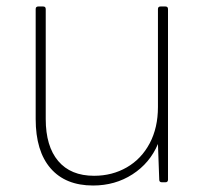

<svg xmlns="http://www.w3.org/2000/svg" viewBox="-20 -562 632 592"><path d="M90 -195V-534Q90 -542 98 -542H113Q121 -542 121 -534V-195Q121 -111 159.5 -65.5Q198 -20 270 -20Q326 -20 371 -46Q416 -72 441.5 -120Q467 -168 467 -232V-534Q467 -542 475 -542H490Q498 -542 498 -534V-8Q498 0 490 0H479Q471 0 471 -8L467 -118Q442 -59 388.5 -24.5Q335 10 267 10Q182 10 136 -43Q90 -96 90 -195Z"/></svg>

Font: LINE Seed Sans TH App Thin
Style: Regular
Weight: 250
Designer: Dalton Maag Ltd | Thai characters by Cadson Demak Co.,Ltd.
Foundry: Dalton Maag Ltd
Version: Version 1.003